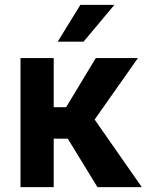

<svg xmlns="http://www.w3.org/2000/svg" viewBox="-20 -766 640 786"><path d="M378.9 0 257.5 -198.2H199.9V0H63.9V-528.4H199.9V-327.1H250.7L372.2 -528.4H544.7L367.5 -276.6L560.4 0ZM216.3 -595.5 308.9 -746.1H448.2L322.1 -595.5Z"/></svg>

Font: Interface
Style: Bold
Weight: 700
Designer: Rasmus Andersson
Foundry: rsms
Version: Version 1.8